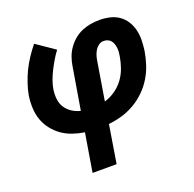

<svg xmlns="http://www.w3.org/2000/svg" viewBox="-129 -652 1007 998"><g transform="rotate(-20 375.0 -152.5)"><path d="M217 215 252 3Q219 -2 187 -13Q155 -24 129 -42.5Q103 -61 83 -86.5Q63 -112 52 -142.5Q41 -173 39.5 -207.5Q38 -242 43 -277Q49 -309 60 -341.5Q71 -374 85.5 -404Q100 -434 119.5 -463.5Q139 -493 161 -520L263 -450Q247 -429 233.5 -406Q220 -383 208 -359.5Q196 -336 187 -311.5Q178 -287 174 -262Q170 -236 173 -209.5Q176 -183 189.5 -162.5Q203 -142 224 -128.5Q245 -115 270 -109L309 -343Q313 -368 321.5 -391.5Q330 -415 345 -436.5Q360 -458 380.5 -475Q401 -492 425 -502Q449 -512 473.5 -516Q498 -520 522 -520Q551 -520 579 -513.5Q607 -507 629 -491.5Q651 -476 665.5 -453Q680 -430 686.5 -403.5Q693 -377 692.5 -347.5Q692 -318 688 -289Q682 -253 670.5 -217Q659 -181 639 -148Q619 -115 590.5 -87Q562 -59 528 -39.5Q494 -20 458 -9.5Q422 1 384 5L350 215ZM404 -112Q435 -121 463 -140.5Q491 -160 510.5 -186.5Q530 -213 541 -244Q552 -275 557 -306Q559 -317 560 -329Q561 -341 559.5 -352.5Q558 -364 554.5 -374.5Q551 -385 544 -393.5Q537 -402 526.5 -406Q516 -410 504 -410Q490 -410 477.5 -401Q465 -392 457.5 -379.5Q450 -367 445.5 -353Q441 -339 439 -325Z"/></g></svg>

Font: Iosevka Etoile XBdObl
Style: Regular
Weight: 800
Italic angle: -9°
Designer: Belleve Invis
Foundry: Belleve Invis
Version: Version 15.5.2; ttfautohint (v1.8.4)